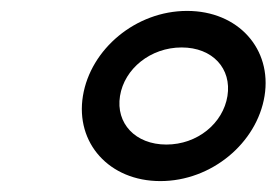

<svg xmlns="http://www.w3.org/2000/svg" viewBox="-20 -799 507 352"><path d="M132 -623C118 -537 180 -467 274 -467C368 -467 451 -537 465 -623C479 -709 417 -779 323 -779C229 -779 146 -709 132 -623ZM200 -623C208 -673 256 -712 313 -712C370 -712 405 -673 397 -623C389 -573 342 -534 285 -534C228 -534 192 -573 200 -623Z"/></svg>

Font: Charger Pro
Style: BdExtObl
Weight: 700
Designer: Jasper
Foundry: Cannot Into Space Fonts
Version: Version 1.09